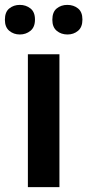

<svg xmlns="http://www.w3.org/2000/svg" viewBox="-34 -765 357 785"><path d="M209 0H80V-543H209ZM-14 -684Q-14 -716 4 -730.5Q22 -745 47 -745Q72 -745 90.5 -730.5Q109 -716 109 -685Q109 -654 90.5 -639Q72 -624 47 -624Q22 -624 4 -639Q-14 -654 -14 -684ZM180 -684Q180 -716 198 -730.5Q216 -745 241 -745Q267 -745 285 -730.5Q303 -716 303 -685Q303 -654 285 -639Q267 -624 242 -624Q216 -624 198 -639Q180 -654 180 -684Z"/></svg>

Font: Noto Sans Adlam SemiBold
Style: Regular
Weight: 600
Version: Version 3.001